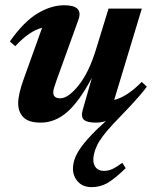

<svg xmlns="http://www.w3.org/2000/svg" viewBox="-20 -466 599 750"><path d="M553.5 -127.5Q540.5 -109.5 525 -91.8Q509.5 -74 492 -55L420.5 20Q373.5 71 359 102.2Q344.5 133.5 344.5 158Q344.5 177.5 355.2 189.5Q366 201.5 387 201.5Q402.5 201.5 417.8 194.8Q433 188 458 170L471 191Q428 232.5 399.8 248.8Q371.5 265 338 265Q304 265 284.5 243.8Q265 222.5 265 192.5Q265 175 271.8 154.8Q278.5 134.5 298.2 107Q318 79.5 358.5 39.5L393.5 7Q373.5 13 355 13Q320 13 307.8 1.8Q295.5 -9.5 303 -36.5L339 -162Q289 -68.5 241.8 -27.8Q194.5 13 139 13Q92 13 71.5 -7.8Q51 -28.5 51 -62.5Q51 -97.5 72.5 -157L144.5 -357.5Q94.5 -345 39.5 -285.5L18.5 -304Q72.5 -381 126 -413.2Q179.5 -445.5 231 -445.5Q306.5 -445.5 286.5 -389.5L201 -152.5Q194.5 -134 191.2 -123.2Q188 -112.5 188 -105Q188 -82 215.5 -82Q246.5 -82 287 -132.5Q327.5 -183 355 -273L404 -432.5H534L426 -75.5Q450.5 -81.5 477.2 -98.8Q504 -116 533.5 -146Z"/></svg>

Font: Newsreader Text
Style: Bold Italic
Weight: 700
Italic angle: -17°
Designer: Hugues Gentile
Foundry: Production Type
Version: Version 1.001